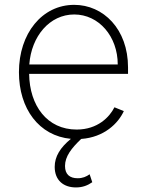

<svg xmlns="http://www.w3.org/2000/svg" viewBox="-20 -574 618 808"><path d="M299.7 214.8C328.1 214.8 349.4 206 368.3 192.8L357.2 159.4C342.7 169.7 327.8 176.1 306.8 176.1C273.1 176.1 253.6 159.4 253.6 124.6C253.6 84.2 280.9 49.4 321.7 10.7C418 3.9 477.6 -54.7 501.1 -106.5L461.6 -122.5C441.4 -82 391.3 -28.8 302.6 -28.8C178.6 -28.8 104.4 -128.9 102.6 -263.1H518.8V-290.1C518.8 -452.1 414.4 -553.6 292.3 -553.6C157 -553.6 59.7 -433.2 59.7 -270.2C59.7 -116.5 144.2 -2.1 278.4 10.3C233.7 46.9 210.2 84.5 210.2 128.2C210.2 185 247.5 214.8 299.7 214.8ZM103.3 -302.6C111.9 -421.5 188.9 -513.1 292.3 -513.1C396 -513.1 475.5 -420.8 475.5 -302.6Z"/></svg>

Font: Karasuma Gothic
Style: Thin
Weight: 200
Designer: Rasmus Andersson / Ryoko Ishizuka
Foundry: rsms
Version: Version 1.00